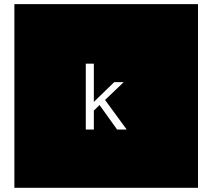

<svg xmlns="http://www.w3.org/2000/svg" viewBox="-20 -850 1017 919"><path d="M927.7 -830.1V48.8H48.8V-830.1ZM390.6 -545.4V-230H429.2V-320.8L456.5 -347.2L540.5 -230H586.4L482.9 -371.6L572.3 -457H526.9L429.2 -362.3V-545.4Z"/></svg>

Font: BabelStone Maritime
Style: Regular
Weight: 400
Designer: Andrew West
Foundry: BabelStone
Version: Version 0.001;February 23, 2018